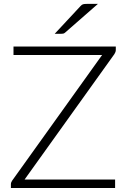

<svg xmlns="http://www.w3.org/2000/svg" viewBox="-20 -940 638 960"><path d="M34.5 0ZM559 -707.5V-690Q559 -680.5 552 -669.5L103 -42.5H555.5V0H34.5V-18.5Q34.5 -24 36.2 -28.2Q38 -32.5 40.5 -36.5L490.5 -665H47.5V-707.5ZM469.5 -920.5 305.5 -777Q301 -773 296.5 -772Q292 -771 286 -771H253.5L382.5 -909.5Q388.5 -916.5 394.8 -918.5Q401 -920.5 413 -920.5Z"/></svg>

Font: Lato Light
Style: Regular
Weight: 300
Designer: Lukasz Dziedzic
Foundry: tyPoland Lukasz Dziedzic
Version: Version 2.007; 2014-02-27